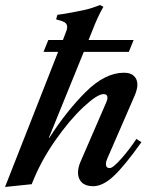

<svg xmlns="http://www.w3.org/2000/svg" viewBox="-35 -732 609 763"><path d="M527 -167Q461 -74 417.5 -33Q374 8 335 8Q306 8 290.5 -6.5Q275 -21 275 -46Q275 -65 284 -87L388 -327Q392 -336 392 -344Q392 -358 376 -358Q352 -358 297 -307Q242 -256 184 -173Q126 -90 91 0L-15 11L196 -526H138L157 -573H215L228 -607Q232 -616 232 -625Q232 -641 212 -648L188 -655L193 -673Q218 -677 226 -678Q276 -687 303 -693Q330 -699 362 -712L376 -705Q355 -670 331 -608L317 -573H496L477 -526H298L159 -184H161Q228 -289 305 -366Q382 -443 458 -443Q484 -443 497.5 -430Q511 -417 511 -395Q511 -379 501 -354L391 -101Q386 -90 386 -80Q386 -64 401 -64Q414 -64 447.5 -102Q481 -140 507 -180Z"/></svg>

Font: Ibarra Real Nova
Style: Bold Italic
Weight: 700
Italic angle: -22°
Designer: Jose Maria Ribagorda & Octavio Pardo
Foundry: Octavio Pardo
Version: Version 1.014